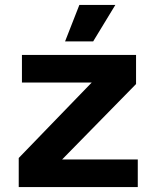

<svg xmlns="http://www.w3.org/2000/svg" viewBox="-20 -759 635 779"><path d="M56 0V-118L352 -424H69V-536H532V-418L232 -112H539V0ZM244 -591 302 -739H448L358 -591Z"/></svg>

Font: Geist
Style: Bold
Weight: 400
Designer: Basement.studio, Andrés Briganti, Mateo Zaragoza
Foundry: Basement.studio, Vercel, Andrés Briganti, Guido Ferreyra, Mateo Zaragoza
Version: Version 1.401